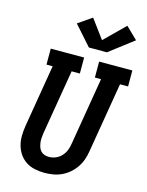

<svg xmlns="http://www.w3.org/2000/svg" viewBox="-143 -1078 900 1173"><g transform="rotate(15 306.5 -491.5)"><path d="M255 8Q224 8 193.5 1.5Q163 -5 138.5 -21Q114 -37 97 -61.5Q80 -86 72 -115Q64 -144 64.5 -175.5Q65 -207 70 -238L136 -634H97V-735H308V-634H256L187 -222Q185 -207 184 -192Q183 -177 185 -163Q187 -149 191.5 -135.5Q196 -122 205.5 -112Q215 -102 228.5 -97.5Q242 -93 257 -93Q279 -93 300 -102Q321 -111 336.5 -128Q352 -145 360 -166Q368 -187 371 -209L442 -634H403V-735H613V-634H562L488 -192Q484 -165 475 -138.5Q466 -112 450 -88Q434 -64 411.5 -44.5Q389 -25 363 -13Q337 -1 309.5 3.5Q282 8 255 8ZM320 -802 211 -925 298 -985 386 -866 513 -991 587 -919 434 -802Z"/></g></svg>

Font: Iosevka Etoile Oblique
Style: Bold
Weight: 700
Italic angle: -9°
Designer: Belleve Invis
Foundry: Belleve Invis
Version: Version 15.5.2; ttfautohint (v1.8.4)